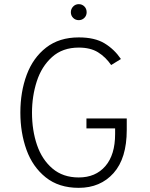

<svg xmlns="http://www.w3.org/2000/svg" viewBox="-20 -892 723 924"><path d="M78 -350Q78 -450 108.5 -532Q139 -614 202 -663Q265 -712 359 -712Q436 -712 483 -683.5Q530 -655 562 -608L515 -579Q488 -618 451.5 -640.5Q415 -663 359 -663Q281 -663 230.5 -617.5Q180 -572 157 -500.5Q134 -429 134 -350Q134 -265 158 -194.5Q182 -124 232.5 -81Q283 -38 359 -38Q440 -38 487 -92.5Q534 -147 534 -247V-274H396V-322H590V-267Q590 -130 526.5 -59Q463 12 359 12Q263 12 200 -38.5Q137 -89 107.5 -171Q78 -253 78 -350ZM321 -833Q321 -849 332 -860.5Q343 -872 359 -872Q375 -872 386 -861Q397 -850 397 -833Q397 -817 386 -806Q375 -795 359 -795Q343 -795 332 -806Q321 -817 321 -833Z"/></svg>

Font: Overpass ExtraLight
Style: Regular
Weight: 200
Designer: Delve Withrington, Thomas Jockin
Foundry: Delve Fonts
Version: Version 3.000;DELV;Overpass